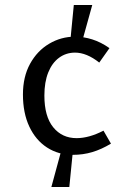

<svg xmlns="http://www.w3.org/2000/svg" viewBox="-20 -632 530 770"><path d="M281 -485Q315 -485 350 -474Q385 -463 419 -439L378 -381Q353 -401 328.5 -411Q304 -421 281 -421Q245 -421 217 -400.5Q189 -380 173.5 -341.5Q158 -303 158 -249Q158 -165 193.5 -121.5Q229 -78 287 -78Q337 -78 395 -108L425 -56Q387 -33 350 -22Q313 -11 272 -11Q214 -11 168.5 -40.5Q123 -70 97.5 -124.5Q72 -179 72 -253Q72 -324 100.5 -376Q129 -428 177 -456.5Q225 -485 281 -485ZM273 -33 258 118H186L227 -33ZM262 -468 276 -612H350L310 -468Z"/></svg>

Font: Rosario Light Light
Style: Regular
Weight: 300
Version: Version 1.101; ttfautohint (v1.8.1.43-b0c9)